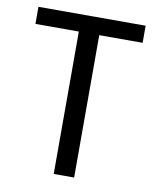

<svg xmlns="http://www.w3.org/2000/svg" viewBox="-74 -683 602 741"><g transform="rotate(10 227.0 -312.5)"><path d="M267 0H187V-558H17V-625H437V-558H267Z"/></g></svg>

Font: Changa Light
Style: Regular
Weight: 300
Designer: Eduardo Rodriguez Tunni
Foundry: Eduardo Rodriguez Tunni
Version: Version 2.002; ttfautohint (v1.5) -l 8 -r 50 -G 110 -x 14 -H